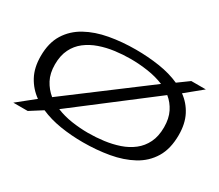

<svg xmlns="http://www.w3.org/2000/svg" viewBox="-127 -997 1476 1294"><g transform="rotate(30 611.0 -350.0)"><path d="M184 13H72L203 -92Q144 -134 109.5 -198Q75 -262 75 -352Q75 -455 118 -524Q161 -593 235.5 -634Q310 -675 406.5 -692.5Q503 -710 610 -710Q705 -710 793.5 -696.5Q882 -683 953 -651L1038 -713H1151L1025 -610Q1082 -569 1114.5 -506Q1147 -443 1147 -355Q1147 -248 1104 -177Q1061 -106 985.5 -65Q910 -24 813.5 -7Q717 10 611 10Q520 10 435 -3.5Q350 -17 280 -48ZM186 -351Q186 -282 212 -233Q238 -184 280 -150L871 -594Q813 -618 745 -628Q677 -638 610 -638Q550 -638 489.5 -630Q429 -622 374.5 -603Q320 -584 277.5 -551.5Q235 -519 210.5 -469.5Q186 -420 186 -351ZM610 -62Q670 -62 731 -70Q792 -78 846.5 -96.5Q901 -115 943.5 -148Q986 -181 1010.5 -231Q1035 -281 1035 -351Q1035 -419 1010.5 -468Q986 -517 945 -550L362 -104Q418 -81 482.5 -71.5Q547 -62 610 -62Z"/></g></svg>

Font: Georama ExtraExtended
Style: Regular
Weight: 400
Width: 8
Designer: Jean-Baptiste Levee
Foundry: Production Type
Version: Version 1.000